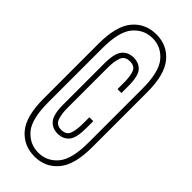

<svg xmlns="http://www.w3.org/2000/svg" viewBox="-226 -720 765 765"><g transform="rotate(45 157.0 -337.0)"><path d="M153.5 7Q92 7 54 -37.5Q16 -82 16 -182.5V-491Q16 -591.5 53.8 -636.2Q91.5 -681 153.5 -681Q214.5 -681 252.2 -635.8Q290 -590.5 290 -491V-182.5Q290 -82.5 252 -37.8Q214 7 153.5 7ZM153.5 -14.5Q201.5 -14.5 234 -52.5Q266.5 -90.5 266.5 -185V-489Q266.5 -583 234 -621.2Q201.5 -659.5 153.5 -659.5Q104.5 -659.5 72 -621.5Q39.5 -583.5 39.5 -489V-185.5Q39.5 -89.5 72.2 -52Q105 -14.5 153.5 -14.5ZM154 -122.5Q123.5 -122.5 105.8 -143.8Q88 -165 88 -221.5V-451.5Q88 -509 105.8 -530.2Q123.5 -551.5 154 -551.5Q185 -551.5 202.2 -531.8Q219.5 -512 219.5 -455.5V-417H197.5V-452.5Q197.5 -488.5 189.8 -509.5Q182 -530.5 154 -530.5Q127 -530.5 118.2 -508.8Q109.5 -487 109.5 -449.5V-224.5Q109.5 -187.5 118 -165.5Q126.5 -143.5 153.5 -143.5Q182 -143.5 189.8 -165.8Q197.5 -188 197.5 -224V-258.5H219.5V-219Q219.5 -163.5 202 -143Q184.5 -122.5 154 -122.5Z"/></g></svg>

Font: Anybody Condensed ExtraLight
Style: Regular
Weight: 200
Width: 3
Designer: Tyler Finck
Foundry: Etcetera Type Company
Version: Version 1.010; ttfautohint (v1.8.3) -l 8 -r 50 -G 200 -x 14 